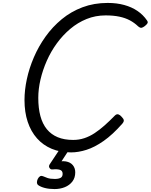

<svg xmlns="http://www.w3.org/2000/svg" viewBox="-20 -1020 1027 1309"><path d="M465 19Q391 19 332.5 -5.5Q274 -30 232.5 -76.5Q191 -123 169 -189Q147 -255 147 -338Q147 -406 163 -480.5Q179 -555 211 -629.5Q243 -704 290.5 -770.5Q338 -837 401 -889Q464 -941 542.5 -970.5Q621 -1000 714 -1000Q776 -1000 827 -986Q878 -972 917 -945.5Q956 -919 982 -881Q990 -870 985.5 -861.5Q981 -853 967 -842Q954 -832 944.5 -830.5Q935 -829 921 -841Q896 -865 865 -881.5Q834 -898 793.5 -906.5Q753 -915 700 -915Q631 -915 570.5 -890.5Q510 -866 459 -823Q408 -780 367.5 -724.5Q327 -669 299 -605.5Q271 -542 256 -477.5Q241 -413 241 -353Q241 -282 255.5 -228.5Q270 -175 299.5 -139Q329 -103 373.5 -84.5Q418 -66 479 -66Q519 -66 555 -78Q591 -90 624.5 -112Q658 -134 692.5 -164.5Q727 -195 764 -233Q776 -244 787.5 -240Q799 -236 809 -224Q823 -210 824 -200Q825 -190 814 -177Q748 -102 686.5 -59Q625 -16 569.5 1.5Q514 19 465 19ZM352 269Q315 269 285.5 261.5Q256 254 239 241Q231 233 232 220.5Q233 208 238 199Q245 186 253.5 181.5Q262 177 272 181Q285 187 304 193.5Q323 200 354 200Q379 200 393 192.5Q407 185 407 165Q407 143 387.5 137.5Q368 132 341 135Q330 136 325.5 133Q321 130 317 124Q313 117 314.5 110.5Q316 104 321 97L394 -13H460L383 105L354 89Q398 75 429 80.5Q460 86 476.5 106Q493 126 493 155Q493 192 473.5 217.5Q454 243 422 256Q390 269 352 269Z"/></svg>

Font: Playwrite SK
Style: Regular
Weight: 400
Designer: Veronika Burian, José Scaglione
Foundry: TypeTogether
Version: Version 1.002